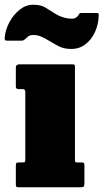

<svg xmlns="http://www.w3.org/2000/svg" viewBox="-62 -792 438 812"><path d="M35.5 -415H18Q5 -415 5 -425V-506Q5 -520 20 -520H242.5Q249.5 -520 252.2 -518.5Q255 -517 255 -510V-117.5Q255 -110 256.5 -107.5Q258 -105 265.5 -105H281Q289.5 -105 292.2 -103.2Q295 -101.5 295 -93V-15.5Q295 -4.5 291.2 -2.2Q287.5 0 276 0H17Q9.5 0 7.2 -2.2Q5 -4.5 5 -12.5V-90.5Q5 -100 7.2 -102.5Q9.5 -105 18.5 -105H32Q40 -105 42.5 -106.5Q45 -108 45 -116V-402Q45 -415 35.5 -415ZM239.5 -585Q208 -585 186.2 -596.5Q164.5 -608 145.5 -619.5Q125.5 -632 110.2 -638Q95 -644 80 -644Q64.5 -644 57 -638Q49.5 -632 44.5 -627Q37.5 -620 29.5 -620H-31.5Q-40 -620 -41.2 -623.8Q-42.5 -627.5 -42 -635Q-39 -667 -22 -698.5Q-5 -730 21.2 -751Q47.5 -772 78.5 -772Q110 -772 128.8 -760.8Q147.5 -749.5 166 -737.5Q203.5 -713 243 -713Q259 -713 268.5 -726Q272 -731 273.5 -734Q275 -737 282 -737H346Q353 -737 354.5 -734.5Q356 -732 355.5 -726Q354.5 -689 339.8 -656.8Q325 -624.5 299.5 -604.8Q274 -585 239.5 -585Z"/></svg>

Font: Besley* Condensed Fatface
Style: Regular
Weight: 900
Width: 3
Designer: Owen Earl
Foundry: indestructible type*
Version: Version 3.000; ttfautohint (v1.8.3)